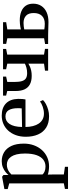

<svg xmlns="http://www.w3.org/2000/svg" viewBox="702 -1290 823 2268"><g transform="rotate(-90 1114.0 -156.5)"><path d="M15.5 235V198.5L81.5 185.5L81 -459.5L14 -477.5V-516.5L151.5 -542.5H162L180.5 -527.5V-468Q192.5 -484 215.5 -502.8Q238.5 -521.5 271 -534.8Q303.5 -548 343.5 -548Q402.5 -548 449.5 -519.8Q496.5 -491.5 523.8 -433.5Q551 -375.5 551 -286.5Q551 -223.5 531.5 -169.2Q512 -115 476.2 -74.5Q440.5 -34 391.2 -11.5Q342 11 282.5 11Q254.5 11 227 6.5Q199.5 2 185 -4L187 78V185.5L277 198.5V235ZM280.5 -31Q326.5 -31 361 -57Q395.5 -83 414.8 -137Q434 -191 434 -273.5Q434 -331 424 -371.5Q414 -412 396 -437.8Q378 -463.5 354.2 -475.5Q330.5 -487.5 303 -487.5Q275.5 -487.5 252.5 -478.8Q229.5 -470 213 -457.5Q196.5 -445 187 -434.5V-66Q195.5 -53.5 220.8 -42.2Q246 -31 280.5 -31Z M875 11Q794 11 740 -23.2Q686 -57.5 659 -119.5Q632 -181.5 632 -263.5Q632 -329.5 651.5 -382.2Q671 -435 705 -472Q739 -509 784.5 -528.5Q830 -548 882 -548Q974 -548 1025.5 -498.2Q1077 -448.5 1079.5 -355Q1079.5 -324.5 1078 -303.5Q1076.5 -282.5 1073 -267.5H747.5Q748 -220 758 -180.2Q768 -140.5 787.5 -111.2Q807 -82 836.5 -65.8Q866 -49.5 906 -49.5Q946 -49.5 986.5 -63.8Q1027 -78 1049 -96L1065.5 -60.5Q1048.5 -42.5 1018.5 -26.2Q988.5 -10 951.2 0.5Q914 11 875 11ZM747.5 -308 967 -312Q968.5 -322.5 969 -334.8Q969.5 -347 969.5 -358Q969.5 -425 947 -464.5Q924.5 -504 871 -504Q843.5 -504 821.2 -491.8Q799 -479.5 782.8 -455.2Q766.5 -431 757.5 -394.2Q748.5 -357.5 747.5 -308Z M1413 0V-37L1495.5 -48.5V-233Q1479.5 -223 1458.5 -214Q1437.5 -205 1411.2 -199.5Q1385 -194 1352.5 -194Q1291.5 -194 1251.8 -215Q1212 -236 1192.2 -278Q1172.5 -320 1172.5 -384V-483L1118.5 -496V-532.5H1343V-496L1279.5 -482.5V-396.5Q1279.5 -341.5 1289.8 -308.8Q1300 -276 1322.8 -262Q1345.5 -248 1384 -248Q1417.5 -248 1447.5 -256.2Q1477.5 -264.5 1495.5 -274.5V-482.5L1429.5 -496V-532.5H1669.5V-496L1602.5 -483V-48.5L1670.5 -37V0Z M1727.5 0V-36L1795.5 -47.5V-482L1729 -495.5V-532.5H1985V-495.5L1900.5 -482V-322Q1914 -325.5 1930.5 -328.2Q1947 -331 1966.5 -333Q1986 -335 2006.5 -335Q2067 -335 2111.2 -317.2Q2155.5 -299.5 2179.8 -264.5Q2204 -229.5 2204 -176.5Q2204 -121.5 2177.8 -80.8Q2151.5 -40 2103 -18Q2054.5 4 1987 4Q1974.5 4 1954.2 3.2Q1934 2.5 1911.5 2Q1889 1.5 1868.5 0.8Q1848 0 1834.5 0ZM1967 -39.5Q2028 -39.5 2060.8 -73.8Q2093.5 -108 2093.5 -170.5Q2093.5 -232 2061.8 -261.2Q2030 -290.5 1976.5 -290.5Q1956.5 -290.5 1936 -288Q1915.5 -285.5 1900.5 -282V-45Q1913 -43 1930.5 -41.2Q1948 -39.5 1967 -39.5Z"/></g></svg>

Font: Merriweather 72pt Medium
Style: Regular
Weight: 500
Version: Version 2.100